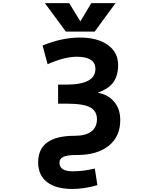

<svg xmlns="http://www.w3.org/2000/svg" viewBox="-20 -982 1040 1231"><path d="M224.6 58.6Q224.6 -111.3 458 -111.3Q530.3 -111.3 565.9 -139.2Q601.6 -167 601.6 -218.3Q601.6 -269.5 558.6 -293.5Q515.6 -317.4 405.3 -317.4H352.5V-439.5H405.3Q591.8 -439.5 591.8 -540Q591.8 -618.2 471.7 -618.2Q393.6 -618.2 285.2 -570.3L252.9 -690.4Q377.9 -741.2 491.7 -741.2Q605.5 -741.2 671.4 -693.8Q737.3 -646.5 737.3 -565.4Q737.3 -491.2 701.2 -447.3Q668.9 -409.2 606.4 -387.7Q670.9 -376 708 -334Q751 -288.1 751 -211.9Q751 -106.4 677.2 -47.4Q603.5 11.7 474.6 11.7Q409.2 11.7 385.3 23.9Q361.3 36.1 361.3 60.5Q361.3 117.2 447.3 116.2Q514.6 116.2 587.9 98.6L604.5 205.1Q519.5 229.5 444.3 229.5Q337.9 229.5 281.2 185.1Q224.6 140.6 224.6 58.6ZM495.1 -844.7 565.4 -961.9H720.7L586.9 -779.3H402.3L267.6 -961.9H423.8Z"/></svg>

Font: GenEi Gothic M Regular
Style: Bold
Weight: 700
Designer: o_tamon (Modified); [Source Han Sans]
Ryoko NISHIZUKA  (kana & ideographs); Paul D. Hunt (Latin, Greek & Cyrillic); Wenl
Version: Version 1.1a;Original Version 1.004